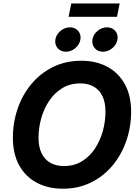

<svg xmlns="http://www.w3.org/2000/svg" viewBox="-20 -1092 811 1121"><path d="M346.8 9.8Q260.4 9.8 194.6 -25.3Q128.9 -60.3 92.1 -126.7Q55.2 -193.2 55.2 -287.7Q55.2 -376.7 83.1 -457.8Q111 -538.8 163.5 -601.7Q216 -664.6 289.7 -700.9Q363.3 -737.3 454.6 -737.3Q540.8 -737.3 606.2 -702.4Q671.6 -667.5 708.6 -601Q745.5 -534.6 745.5 -439.8Q745.5 -350.5 717.5 -269.6Q689.5 -188.7 637.1 -125.7Q584.7 -62.8 511.3 -26.5Q437.9 9.8 346.8 9.8ZM352.9 -122.6Q413.1 -122.6 458.6 -150.5Q504.1 -178.5 534.7 -225Q565.3 -271.6 580.6 -327.7Q595.8 -383.7 595.8 -439.7Q595.8 -494.1 578.1 -530.9Q560.4 -567.6 527.3 -586.3Q494.3 -605 448.6 -605Q388.4 -605 342.8 -576.9Q297.1 -548.8 266.4 -502.3Q235.7 -455.7 220.3 -399.9Q204.9 -344 204.9 -288Q204.9 -233.9 222.9 -197Q240.9 -160.1 274 -141.4Q307.2 -122.6 352.9 -122.6ZM580.9 -790Q550.7 -790 532.8 -811Q515 -831.9 519.8 -861.3Q524.6 -890.8 549.5 -911.6Q574.4 -932.4 604.7 -932.4Q634.9 -932.4 652.8 -911.6Q670.7 -890.8 665.8 -861.3Q661 -831.9 636 -811Q611.1 -790 580.9 -790ZM364.5 -790Q334.3 -790 316.4 -811Q298.6 -831.9 303.4 -861.3Q308.2 -890.8 333.1 -911.6Q358 -932.4 388.3 -932.4Q418.5 -932.4 436.4 -911.6Q454.3 -890.8 449.5 -861.3Q444.6 -831.9 419.7 -811Q394.7 -790 364.5 -790ZM678.7 -1071.6 663 -993.8H380.3L396 -1071.6Z"/></svg>

Font: Adwaita Sans
Style: Italic
Weight: 400
Italic angle: -9.39999°
Designer: Rasmus Andersson
Foundry: rsms
Version: Version 4.001;git-9221beed3